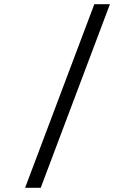

<svg xmlns="http://www.w3.org/2000/svg" viewBox="-20 -730 640 910"><path d="M99 160 427 -710H501L173 160Z"/></svg>

Font: Source Code Pro
Style: Regular
Weight: 400
Monospace: yes
Designer: Paul D. Hunt, Teo Tuominen
Foundry: Adobe Systems Incorporated
Version: Version 2.030;PS 1.000;hotconv 16.6.51;makeotf.lib2.5.65220